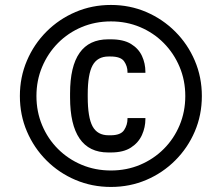

<svg xmlns="http://www.w3.org/2000/svg" viewBox="-20 -738 882 764"><path d="M421.4 5.9Q346.2 5.9 280.5 -22Q214.8 -49.8 165 -99.6Q115.2 -149.4 87.2 -214.8Q59.1 -280.3 59.1 -356Q59.1 -431.2 87.2 -496.8Q115.2 -562.5 165 -612.3Q214.8 -662.1 280.5 -690.2Q346.2 -718.3 421.4 -718.3Q496.6 -718.3 562 -690.2Q627.4 -662.1 677.2 -612.3Q727.1 -562.5 755.1 -496.8Q783.2 -431.2 783.2 -356Q783.2 -280.3 755.1 -214.8Q727.1 -149.4 677.2 -99.6Q627.4 -49.8 562 -22Q496.6 5.9 421.4 5.9ZM421.4 -59.6Q483.9 -59.6 537.6 -82.3Q591.3 -105 631.6 -145.3Q671.9 -185.5 694.6 -239.5Q717.3 -293.5 717.3 -356Q717.3 -418 694.6 -471.9Q671.9 -525.9 631.6 -566.7Q591.3 -607.4 537.6 -630.1Q483.9 -652.8 421.4 -652.8Q358.9 -652.8 304.9 -630.1Q251 -607.4 210.7 -566.7Q170.4 -525.9 147.7 -471.9Q125 -418 125 -356Q125 -293.5 147.7 -239.5Q170.4 -185.5 210.7 -145.3Q251 -105 304.9 -82.3Q358.9 -59.6 421.4 -59.6ZM410.6 -131.3Q334.5 -131.3 296.6 -186.8Q258.8 -242.2 258.8 -350.1V-366.2Q258.8 -581.5 410.6 -581.5H421.4Q471.2 -581.5 501.2 -563.2Q531.2 -544.9 544.9 -515.4Q558.6 -485.8 558.6 -451.7V-448.2H487.3V-451.7Q487.3 -474.6 473.9 -493.9Q460.4 -513.2 419.9 -513.2H412.1Q367.7 -513.2 348.4 -477.8Q329.1 -442.4 329.1 -362.8V-353Q329.1 -270.5 348.4 -235.1Q367.7 -199.7 412.1 -199.7H419.9Q460.4 -199.7 473.9 -220.5Q487.3 -241.2 487.3 -264.6V-268.1H558.6V-264.6Q558.6 -231.4 544.9 -200.9Q531.2 -170.4 501.2 -150.9Q471.2 -131.3 421.4 -131.3Z"/></svg>

Font: Kay Pho Du SemiBold
Style: Regular
Weight: 600
Designer: Victor Gaultney, Khu Oo Reh
Foundry: SIL International
Version: Version 3.000